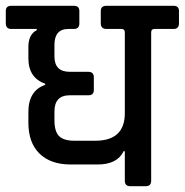

<svg xmlns="http://www.w3.org/2000/svg" viewBox="-44 -643 638 663"><path d="M211 -543H192Q144 -543 144 -488V-448Q144 -395 197 -395H261Q280 -395 280 -376V-332Q280 -314 261 -314H197Q144 -314 144 -258V-228Q144 -189 160 -173Q176 -157 213 -157H287Q387 -158 387 -252V-531Q387 -543 376 -543H324Q304 -543 304 -562V-605Q304 -623 324 -623H555Q574 -623 574 -605V-562Q574 -543 555 -543H489Q478 -543 478 -531V-19Q478 0 459 0H406Q387 0 387 -19V-121H383Q361 -75 293 -75H200Q131 -75 92.5 -112.5Q54 -150 54 -220V-256Q54 -330 112 -350V-354Q54 -374 54 -442V-481Q54 -524 83 -539V-543H-5Q-24 -543 -24 -563V-605Q-24 -623 -5 -623H211Q230 -623 230 -605V-562Q230 -543 211 -543Z"/></svg>

Font: Rajdhani SemiBold
Style: Regular
Weight: 600
Designer: Satya Rajpurohit, Jyotish Sonowal
Foundry: Indian Type Foundry
Version: Version 1.201 February 1, 2022